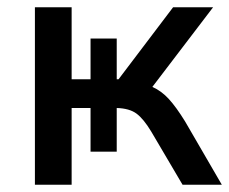

<svg xmlns="http://www.w3.org/2000/svg" viewBox="-20 -508 630 528"><path d="M76 0V-488H177V-290H229V-402H301V-290H306L456 -488H566L399 -269Q424 -258 444.5 -235.5Q465 -213 489 -174L590 0H482L396 -146Q375 -181 355.5 -195.5Q336 -210 301 -211V-91H229V-211H177V0Z"/></svg>

Font: Nunito Sans SemiBold
Style: Regular
Weight: 600
Designer: Vernon Adams
Foundry: Vernon Adams
Version: Version 3.101; ttfautohint (v1.8.4.7-5d5b);gftools[0.9.27]